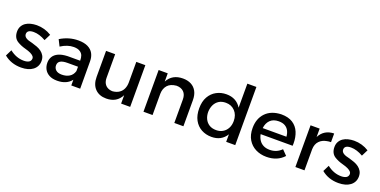

<svg xmlns="http://www.w3.org/2000/svg" viewBox="-17 -1519 4558 2301"><g transform="rotate(20 2262.0 -368.5)"><path d="M239 4.5Q111 4.5 21.5 -70L61.5 -150.5Q146 -83.5 242.5 -83.5Q281 -83.5 306 -97.2Q331 -111 333 -143Q333 -159 323 -171Q297 -202.5 213.5 -224.5Q152.5 -240.5 105.5 -269.5Q48.5 -305.5 48 -385.5Q48 -424.5 64 -453.2Q80 -482 107.2 -500.8Q134.5 -519.5 170.5 -528.2Q206.5 -537 245.5 -537.5Q348.5 -537.5 434.5 -483.5L393 -401Q311 -448 239.5 -448Q156.5 -448 156.5 -392.5Q156.5 -365.5 182.2 -347.5Q208 -329.5 266.5 -317.5Q299.5 -308.5 331.2 -296.5Q363 -284.5 388 -265.8Q413 -247 428.8 -220Q444.5 -193 445 -154Q445 -116.5 430.2 -87.2Q415.5 -58 388.5 -37.5Q361.5 -17 323.5 -6.2Q285.5 4.5 239 4.5Z M699 5Q638 5 597.5 -17Q557 -39 537 -76Q517 -113 517 -158.5Q517 -203 538 -237.2Q559 -271.5 603.2 -291.8Q647.5 -312 718 -315H878.5Q878.5 -354.5 869 -379.5Q859.5 -404.5 836.5 -421Q807 -443.5 752 -443.5Q672.5 -443.5 588.5 -389.5L548 -470Q657 -536.5 777 -536.5Q851.5 -536.5 899.2 -512.8Q947 -489 969.8 -446.8Q992.5 -404.5 992.5 -349.5L993.5 0H880V-72.5Q819 5 699 5ZM728 -82.5Q783 -82.5 823.2 -106.8Q863.5 -131 879 -182.5V-238.5H745Q685.5 -238.5 655.5 -221Q625.5 -203.5 625.5 -165Q625.5 -129.5 651 -106Q676.5 -82.5 728 -82.5Z M1325.5 4.5Q1235 4.5 1182.5 -49.8Q1130 -104 1130 -201V-532H1246V-233Q1246 -189 1262 -160.5Q1278 -132 1306 -117.8Q1334 -103.5 1369.5 -103.5Q1420.5 -109 1452.8 -132Q1485 -155 1500.2 -190.8Q1515.5 -226.5 1515.5 -270V-532H1631V0H1515.5V-107Q1458.5 4.5 1325.5 4.5Z M2310 0H2194V-298.5Q2194 -361.5 2160 -395Q2126 -428.5 2066.5 -428.5Q1991 -421.5 1954.5 -379.8Q1918 -338 1916.5 -273.5V0H1800.5V-532H1916.5V-427Q1974.5 -536.5 2111.5 -536.5Q2171.5 -536.5 2216 -513.2Q2260.5 -490 2285.2 -444.5Q2310 -399 2310 -331Z M2668 5Q2595.5 5 2538 -26.5Q2480.5 -58 2447.2 -118.8Q2414 -179.5 2414 -267.5Q2414 -355.5 2448.2 -415.5Q2482.5 -475.5 2539.8 -506.2Q2597 -537 2665.5 -537Q2793 -537 2855.5 -435.5V-742H2971V0H2855.5V-96Q2794 5 2668 5ZM2693.5 -90.5Q2740 -90.5 2776.5 -111.8Q2813 -133 2834.2 -172.2Q2855.5 -211.5 2855.5 -264.5Q2855.5 -342.5 2810 -390.8Q2764.5 -439 2693.5 -439Q2640.5 -439 2604.8 -415.8Q2569 -392.5 2550.2 -353.2Q2531.5 -314 2530 -264.5Q2530 -215.5 2548.8 -176Q2567.5 -136.5 2603.8 -113.5Q2640 -90.5 2693.5 -90.5Z M3367.5 4.5Q3291.5 4.5 3230 -26.5Q3168.5 -57.5 3132.2 -117.5Q3096 -177.5 3096 -265Q3096 -385 3166.5 -458.2Q3237 -531.5 3365 -536Q3455.5 -536 3512 -499.5Q3568.5 -463 3594.8 -400Q3621 -337 3621 -258.5L3620 -228H3212Q3220 -186 3240.5 -154.8Q3261 -123.5 3295 -105.8Q3329 -88 3377 -88Q3464.5 -88 3526.5 -150L3588.5 -86.5Q3506 4.5 3367.5 4.5ZM3513 -304.5Q3510 -346.5 3493.5 -378.5Q3477 -410.5 3445.5 -428.8Q3414 -447 3365.5 -447Q3295.5 -447 3256.5 -408Q3217.5 -369 3210.5 -304.5Z M3854 0H3738V-532H3854V-425Q3910 -533.5 4037.5 -536.5V-426Q4008.5 -426 3985.5 -420.5Q3929.5 -411.5 3892.8 -373.5Q3856 -335.5 3854 -269.5Z M4286.5 4.5Q4158.5 4.5 4069 -70L4109 -150.5Q4193.5 -83.5 4290 -83.5Q4328.5 -83.5 4353.5 -97.2Q4378.5 -111 4380.5 -143Q4380.5 -159 4370.5 -171Q4344.5 -202.5 4261 -224.5Q4200 -240.5 4153 -269.5Q4096 -305.5 4095.5 -385.5Q4095.5 -424.5 4111.5 -453.2Q4127.5 -482 4154.8 -500.8Q4182 -519.5 4218 -528.2Q4254 -537 4293 -537.5Q4396 -537.5 4482 -483.5L4440.5 -401Q4358.5 -448 4287 -448Q4204 -448 4204 -392.5Q4204 -365.5 4229.8 -347.5Q4255.5 -329.5 4314 -317.5Q4347 -308.5 4378.8 -296.5Q4410.5 -284.5 4435.5 -265.8Q4460.5 -247 4476.2 -220Q4492 -193 4492.5 -154Q4492.5 -116.5 4477.8 -87.2Q4463 -58 4436 -37.5Q4409 -17 4371 -6.2Q4333 4.5 4286.5 4.5Z"/></g></svg>

Font: Argentum Novus Medium
Style: Regular
Weight: 500
Designer: Julieta Ulanovsky (font) & Cristiano Sobral (main changes)
Foundry: Julieta Ulanovsky (font) & Cristiano Sobral (main changes)
Version: Version 3.00;November 27, 2020;FontCreator 13.0.0.2655 64-bi